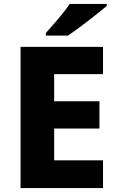

<svg xmlns="http://www.w3.org/2000/svg" viewBox="-20 -951 595 971"><path d="M520 -931.2H333C322.8 -916.5 310.5 -899.9 295.9 -881.8C266.6 -844.7 233.4 -809.6 211.9 -784.2V-771H323.7C375.5 -805.2 478 -885.3 520 -920.9ZM501 -140.1H253.9V-300.8H482.9V-439H253.9V-576.2H501V-713.9H84V0H501Z"/></svg>

Font: Noto Reveo Sans
Style: Regular
Weight: 800
Designer: Monotype Design Team
Foundry: Monotype Imaging Inc.
Version: Version 2.007